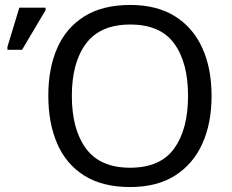

<svg xmlns="http://www.w3.org/2000/svg" viewBox="-20 -745 935 775"><path d="M834 -358Q834 -247 796.5 -164.5Q759 -82 686 -36Q613 10 505 10Q394 10 320.5 -36Q247 -82 211 -165Q175 -248 175 -359Q175 -469 211 -551Q247 -633 320.5 -679Q394 -725 506 -725Q613 -725 686 -679.5Q759 -634 796.5 -551.5Q834 -469 834 -358ZM270 -358Q270 -223 327 -145.5Q384 -68 505 -68Q627 -68 683 -145.5Q739 -223 739 -358Q739 -493 683 -569.5Q627 -646 506 -646Q385 -646 327.5 -569.5Q270 -493 270 -358ZM10 -544V-556L58 -714H164V-704L69 -544Z"/></svg>

Font: Go Noto Current
Style: Regular
Weight: 400
Designer: Monotype Design Team
Foundry: Monotype Imaging Inc.
Version: Version 2.007; ttfautohint (v1.8) -l 8 -r 50 -G 200 -x 14 -D